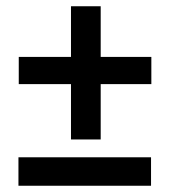

<svg xmlns="http://www.w3.org/2000/svg" viewBox="-20 -597 540 614"><path d="M207 -151V-328H40V-415H207V-577H302V-415H464V-328H302V-151ZM39 -3V-94H463V-3Z"/></svg>

Font: Inconsolata
Style: Bold
Weight: 700
Monospace: yes
Designer: Raph Levien, Cyreal, Brenton Simpson
Foundry: Raph Levien, Cyreal, Google
Version: Version 3.100; ttfautohint (v1.8.4.7-5d5b)